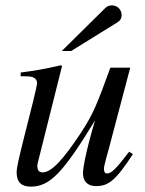

<svg xmlns="http://www.w3.org/2000/svg" viewBox="-20 -684 540 715"><path d="M461 -119C410 -52 394 -38 378 -38C371 -38 367 -44 367 -55C367 -67 381 -114 386 -133L465 -432H391C342 -298 328 -260 281 -189C219 -95 173 -42 139 -42C124 -42 119 -52 119 -67C119 -71 121 -80 122 -83L211 -438L207 -441C150 -428 114 -421 57 -414V-400C95 -400 98 -399 107 -394C113 -391 118 -383 118 -376C118 -368 112 -342 104 -309L69 -170C51 -97 42 -61 42 -42C42 -5 60 11 95 11C166 11 216 -42 334 -236C302 -128 289 -61 289 -39C289 -8 307 9 337 9C384 9 410 -11 475 -110ZM210 -494H245L416 -600C428 -607 433 -616 433 -628C433 -648 417 -664 397 -664C387 -664 379 -661 372 -654Z"/></svg>

Font: XITS
Style: Italic
Weight: 400
Italic angle: -16.33°
Designer: MicroPress Inc., with final additions and corrections provided by Coen Hoffman, Elsevier (retired)
Version: Version 1.107